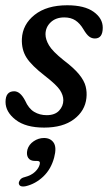

<svg xmlns="http://www.w3.org/2000/svg" viewBox="-22 -464 400 711"><path d="M151 -37.5Q181 -37.5 196.8 -54.2Q212.5 -71 212.5 -93Q212.5 -111.5 199.8 -130.8Q187 -150 144.5 -183Q94 -222 75.8 -251.2Q57.5 -280.5 59 -320Q61.5 -373.5 106.2 -409Q151 -444.5 227 -444.5Q291 -444.5 324.8 -420.2Q358.5 -396 358.5 -361.5Q358.5 -321.5 329.5 -321.5Q317.5 -321.5 308 -328.8Q298.5 -336 287 -355.5Q274 -377.5 257.2 -388.5Q240.5 -399.5 216 -399.5Q184.5 -399.5 165.5 -381.2Q146.5 -363 146.5 -337Q146.5 -318 159.5 -296Q172.5 -274 213 -241.5Q252 -212 271 -188.5Q290 -165 295.2 -144Q300.5 -123 298 -101Q293 -53.5 252 -22.5Q211 8.5 141.5 8.5Q73 8.5 35.8 -20.5Q-1.5 -49.5 -1.5 -86.5Q-1.5 -126 30.5 -126Q53 -126 71 -91.5Q84 -62 104.5 -49.8Q125 -37.5 151 -37.5ZM108 132Q89.5 132 82.2 120.2Q75 108.5 79.5 90Q85 71 102.8 59Q120.5 47 141 47Q165 47 176.8 64.5Q188.5 82 178.5 119.5Q167 162.5 138.2 189.8Q109.5 217 73.5 225.5Q48 230.5 47.5 213Q48.5 206.5 53.5 200.5Q58.5 194.5 69 192Q94 185.5 107.8 172.2Q121.5 159 125 145Q128.5 132 116 132Z"/></svg>

Font: Fraunces 144pt SuperSoft
Style: Italic
Weight: 400
Italic angle: -16°
Version: Version 1.000;[b76b70a41]